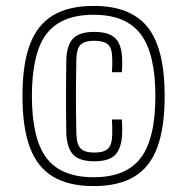

<svg xmlns="http://www.w3.org/2000/svg" viewBox="-20 -625 634 650"><path d="M297 5Q213 5 159.8 -26.8Q106.5 -58.5 81.2 -126Q56 -193.5 56 -300Q56 -407 81.2 -474.2Q106.5 -541.5 159.8 -573.2Q213 -605 297 -605Q422.5 -605 480 -532.8Q537.5 -460.5 537.5 -300Q537.5 -193.5 512.5 -126Q487.5 -58.5 434.2 -26.8Q381 5 297 5ZM297 -25Q406.5 -25 456.2 -90Q506 -155 506 -300Q506 -444 456.2 -509.5Q406.5 -575 297 -575Q187 -575 137.5 -510.2Q88 -445.5 88 -300Q88 -155 137.5 -90Q187 -25 297 -25ZM299.5 -79Q249.5 -79 228.2 -101Q207 -123 204.5 -172.5Q204 -198.5 203.8 -230Q203.5 -261.5 203.5 -295Q203.5 -328.5 203.8 -361.2Q204 -394 204.5 -422Q206 -473 227.8 -495Q249.5 -517 299 -517Q349.5 -517 371 -495Q392.5 -473 393.5 -423Q394 -412 393.8 -403Q393.5 -394 392.5 -380.5H359Q360 -394 360 -403.8Q360 -413.5 360 -425Q360 -461.5 345.8 -474.2Q331.5 -487 299 -487Q267.5 -487 253.5 -474.2Q239.5 -461.5 238.5 -425Q237.5 -375 237.2 -335Q237 -295 237.2 -256.5Q237.5 -218 238.5 -171Q240 -134.5 253.8 -121.5Q267.5 -108.5 299.5 -108.5Q331.5 -108.5 345.5 -121.5Q359.5 -134.5 360 -171Q360 -182.5 360 -192.8Q360 -203 359 -220.5H392.5Q393.5 -204.5 393.8 -194.2Q394 -184 393.5 -172.5Q391.5 -123.5 370.5 -101.2Q349.5 -79 299.5 -79Z"/></svg>

Font: Big Shoulders Display Thin Light
Style: Regular
Weight: 300
Version: Version 2.002